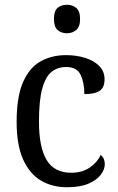

<svg xmlns="http://www.w3.org/2000/svg" viewBox="-20 -778 497 808"><path d="M262 10Q200 10 152.5 -18Q105 -46 77.5 -106.5Q50 -167 50 -265Q50 -372 77.5 -433.5Q105 -495 152 -520.5Q199 -546 258 -546Q301 -546 338 -534.5Q375 -523 397.5 -500.5Q420 -478 420 -444Q420 -410 399.5 -396Q379 -382 335 -382Q335 -429 319.5 -462.5Q304 -496 258 -496Q223 -496 197.5 -476Q172 -456 158 -406Q144 -356 144 -266Q144 -159 176 -105Q208 -51 280 -51Q325 -51 357 -72.5Q389 -94 404 -126Q421 -112 421 -87Q421 -65 404 -42.5Q387 -20 352 -5Q317 10 262 10ZM262 -638Q238 -638 222.5 -651.5Q207 -665 207 -698Q207 -732 222.5 -745Q238 -758 262 -758Q284 -758 300.5 -745Q317 -732 317 -698Q317 -665 300.5 -651.5Q284 -638 262 -638Z"/></svg>

Font: Noto Serif Khmer SemiCondensed
Style: Regular
Weight: 400
Width: 4
Designer: Danh Hong and the Monotype Design Team
Foundry: Monotype Imaging Inc.
Version: Version 2.004; ttfautohint (v1.8.4.7-5d5b)